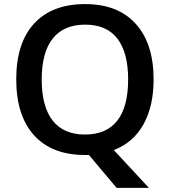

<svg xmlns="http://www.w3.org/2000/svg" viewBox="-20 -745 827 935"><path d="M728 -357.9Q728 -228 678.5 -139.2Q628.9 -50.3 534.2 -14.2L705.1 169.9H547.9L413.1 9.8H394Q232.4 9.8 145.8 -86.2Q59.1 -182.1 59.1 -358.9Q59.1 -535.6 146.2 -630.4Q233.4 -725.1 395 -725.1Q554.2 -725.1 641.1 -628.9Q728 -532.7 728 -357.9ZM183.1 -357.9Q183.1 -226.1 236.3 -158Q289.6 -89.8 394 -89.8Q498 -89.8 551 -157.2Q604 -224.6 604 -357.9Q604 -489.3 551.5 -557.1Q499 -625 395 -625Q290 -625 236.6 -557.1Q183.1 -489.3 183.1 -357.9Z"/></svg>

Font: Open Sans Semibold
Style: Regular
Weight: 600
Foundry: Ascender Corporation
Version: Version 1.10